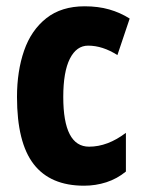

<svg xmlns="http://www.w3.org/2000/svg" viewBox="-20 -580 455 610"><path d="M247 10Q140 10 87 -58.5Q34 -127 34 -272Q34 -354 56.5 -419Q79 -484 127 -522Q175 -560 249 -560Q292 -560 327 -550Q362 -540 392 -521L353 -405Q306 -435 260 -435Q223 -435 202 -393.5Q181 -352 181 -272Q181 -114 263 -114Q322 -114 380 -158V-35Q352 -12 318 -1Q284 10 247 10Z"/></svg>

Font: Noto Sans Thai ExtCond ExtBd
Style: Regular
Weight: 800
Width: 2
Designer: Monotype Design Team
Foundry: Monotype Imaging Inc.
Version: Version 2.002; ttfautohint (v1.8.4.7-5d5b)